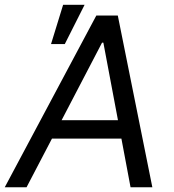

<svg xmlns="http://www.w3.org/2000/svg" viewBox="-40 -793 736 813"><path d="M72.4 0 180 -206H474.1L512.8 0H605.1L458.8 -727.3H367.9L-19.9 0ZM176.1 -606.5H234.4L318.2 -772.7H227.3ZM220.9 -284.1 392 -612.2H397.7L459.5 -284.1Z"/></svg>

Font: Margiela Sans
Style: Italic
Weight: 400
Italic angle: -9.39999°
Designer: Stefan Endress, Andreas Faust
Version: Version 1.100;FEAKit 1.0